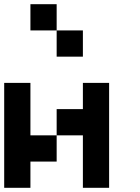

<svg xmlns="http://www.w3.org/2000/svg" viewBox="-20 -895 665 915"><path d="M125 -750V-875H250V-750ZM250 -625V-750H375V-625ZM125 -125V0H0V-500H125V-250H250V-125ZM500 0H375V-250H250V-375H375V-500H500Z"/></svg>

Font: Tiny5
Style: Regular
Weight: 400
Designer: Stefan Schmidt
Foundry: Made with Bits'n'Picas by Kreative Software
Version: Version 1.002; ttfautohint (v1.8.4.7-5d5b)